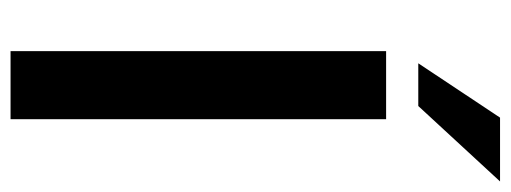

<svg xmlns="http://www.w3.org/2000/svg" viewBox="-322 -646 968 364"><g transform="rotate(90 162.0 -464.0)"><path d="M77 0V-712H206V0ZM181 -773H100L203 -928H324Z"/></g></svg>

Font: PRinguin Sans
Style: Bold
Weight: 700
Designer: Vernon Adams
Foundry: Vernon Adams
Version: ""